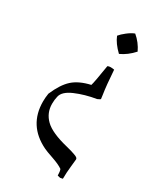

<svg xmlns="http://www.w3.org/2000/svg" viewBox="-207 -585 831 983"><g transform="rotate(30 208.0 -93.0)"><path d="M288 -509Q325 -478 345 -435Q310 -396 268 -377Q228 -415 213 -453Q224 -467 246.5 -484.5Q269 -502 288 -509ZM324 323Q322 323 308 319Q308 295 303 283Q282 268 239.5 253.5Q197 239 183 232Q53 169 53 28Q53 5 57 -20Q86 -88 122.5 -121Q159 -154 225 -169Q231 -186 248 -293Q255 -297 265 -297Q275 -297 287 -295Q293 -204 301 -154Q304 -136 304 -131Q303 -128 287 -121Q220 -110 165.5 -86.5Q111 -63 104 -29Q99 -9 99 15Q99 69 137.5 106.5Q176 144 276 168Q296 173 305.5 176Q315 179 326.5 183Q338 187 343 191Q348 195 348 200.5Q348 206 343.5 244.5Q339 283 339 320Z"/></g></svg>

Font: Rosarivo
Style: Regular
Weight: 400
Designer: Pablo Ugerman
Foundry: Pablo Ugerman
Version: Version 1.003